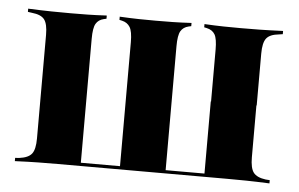

<svg xmlns="http://www.w3.org/2000/svg" viewBox="-38 -471 815 524"><g transform="rotate(5 369.0 -209.0)"><path d="M136.3 -2.4Q110.5 -2.4 83.9 -2Q57.3 -1.6 19.4 0V-8.9L30.6 -9.7Q55.6 -12.9 64.9 -25Q74.2 -37.1 74.2 -66.9V-350.8Q74.2 -380.6 64.9 -392.7Q55.6 -404.8 30.6 -407.3L19.4 -408.9V-417.7Q57.3 -416.1 83.9 -415.7Q110.5 -415.3 136.3 -415.3Q160.5 -415.3 183.1 -415.7Q205.6 -416.1 234.7 -417.7V-408.9L227.4 -407.3Q212.9 -404 206 -392.3Q199.2 -380.6 199.2 -350.8V-11.3H657.3L663.7 -2.4H136.3ZM306.5 -5.6V-350.8Q306.5 -380.6 299.2 -392.3Q291.9 -404 277.4 -407.3L270.2 -408.9V-417.7Q300 -416.1 322.6 -415.7Q345.2 -415.3 368.5 -415.3Q392.7 -415.3 415.7 -415.7Q438.7 -416.1 466.9 -417.7V-408.9L459.7 -407.3Q445.2 -404 438.3 -392.3Q431.5 -380.6 431.5 -350.8V-5.6ZM538.7 -208.9V-350.8Q538.7 -380.6 531.9 -392.3Q525 -404 509.7 -407.3L502.4 -408.9V-417.7Q532.3 -416.1 555.2 -415.7Q578.2 -415.3 601.6 -415.3Q628.2 -415.3 654 -415.7Q679.8 -416.1 717.7 -417.7V-408.9L707.3 -407.3Q682.3 -404.8 673 -392.7Q663.7 -380.6 663.7 -350.8V-208.9ZM537.9 -2.4V-208.9H662.9V-66.9Q662.9 -37.1 672.2 -25Q681.5 -12.9 705.6 -9.7L716.9 -8.9V0Q679 -1.6 652.8 -2Q626.6 -2.4 600 -2.4Z"/></g></svg>

Font: Playfair 144pt SemiCondensed ExtraBold
Style: Regular
Weight: 800
Width: 4
Designer: Claus Eggers Sørensen
Foundry: Claus Eggers Sørensen
Version: Version 2.203